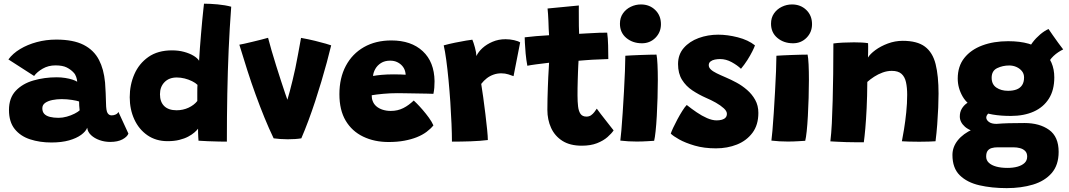

<svg xmlns="http://www.w3.org/2000/svg" viewBox="-20 -746 5655 1016"><path d="M252 8Q190 8 139 -8.8Q88 -25.5 57.8 -63.2Q27.5 -101 27.5 -164Q27.5 -227.5 63.2 -265.5Q99 -303.5 157 -320.2Q215 -337 280.5 -337Q303.5 -337 325.2 -333.5Q347 -330 363.8 -324.5Q380.5 -319 388.5 -313.5Q388 -325 383.2 -339Q378.5 -353 369.5 -362Q355.5 -377.5 333.5 -388.8Q311.5 -400 273.5 -400Q236 -400 206 -382.8Q176 -365.5 160.5 -344L24.5 -431.5Q47.5 -463 86.5 -486.5Q125.5 -510 174.5 -523.2Q223.5 -536.5 277.5 -536.5Q367.5 -536.5 422.2 -508.8Q477 -481 504 -428.5Q516.5 -404.5 524.5 -375Q532.5 -345.5 536 -309Q538 -281 539.2 -253.8Q540.5 -226.5 541 -199.5Q541.5 -160 549.2 -147.8Q557 -135.5 570.5 -135.5Q583 -135.5 593 -140.5Q603 -145.5 606.5 -154L659.5 -39Q653 -22 628 -8.5Q603 5 563 5Q533.5 5 506.8 -4.5Q480 -14 462 -30.8Q444 -47.5 441.5 -70Q434 -50.5 409.5 -32.5Q385 -14.5 345.5 -3.2Q306 8 252 8ZM290 -122.5Q311 -122.5 333.5 -128.8Q356 -135 374.5 -144.5Q393 -154 401.5 -162Q400 -173 399.2 -186.8Q398.5 -200.5 398.5 -209Q388.5 -213 361.2 -217.2Q334 -221.5 306 -221.5Q281 -221.5 257.5 -216.8Q234 -212 219 -201.5Q204 -191 204 -173Q204 -154.5 214.2 -143.5Q224.5 -132.5 244 -127.5Q263.5 -122.5 290 -122.5Z M1030.5 -1.5Q1030 -8 1029.2 -19.8Q1028.5 -31.5 1028.2 -44Q1028 -56.5 1028 -65Q1021.5 -56 1008.5 -44.8Q995.5 -33.5 975.8 -23Q956 -12.5 929 -5.8Q902 1 867 1Q805.5 1 760.2 -30.2Q715 -61.5 690.8 -114.2Q666.5 -167 666.5 -231.5Q666.5 -297 691 -353.2Q715.5 -409.5 765.2 -444.5Q815 -479.5 890 -479.5Q925 -479.5 954.2 -471.5Q983.5 -463.5 1004.2 -451Q1025 -438.5 1033.5 -424.5Q1035 -454.5 1037.8 -491.2Q1040.5 -528 1043.8 -566.2Q1047 -604.5 1050.2 -638Q1053.5 -671.5 1056 -695.2Q1058.5 -719 1059.5 -726.5Q1091.5 -726.5 1131.8 -722.8Q1172 -719 1203.5 -710.5Q1195 -596.5 1190 -483Q1185 -369.5 1182.8 -249.8Q1180.5 -130 1180.5 3.5Q1168 3.5 1139 3Q1110 2.5 1079.5 1.2Q1049 0 1030.5 -1.5ZM914.5 -162.5Q931.5 -162.5 947.5 -166Q963.5 -169.5 977.5 -176Q991.5 -182.5 1003.5 -191.5Q1015.5 -200.5 1024 -211.5Q1024 -221 1024 -233Q1024 -245 1024 -257Q1024 -269 1024.2 -279.5Q1024.5 -290 1025 -297Q1014.5 -307.5 996.2 -316.5Q978 -325.5 957 -330.8Q936 -336 915.5 -336Q874.5 -336 850.5 -311.2Q826.5 -286.5 826.5 -247.5Q826.5 -206.5 849.2 -184.5Q872 -162.5 914.5 -162.5Z M1573 -545.5Q1612.5 -538.5 1647 -530Q1681.5 -521.5 1704.5 -514.8Q1727.5 -508 1732.5 -506Q1722.5 -464 1709.2 -415.2Q1696 -366.5 1680.5 -314.5Q1665 -262.5 1647.8 -210Q1630.5 -157.5 1612 -107.8Q1593.5 -58 1574.5 -14Q1545 -9 1502.5 -9Q1481.5 -9 1461.8 -10.5Q1442 -12 1428 -14Q1402.5 -67 1379 -124.8Q1355.5 -182.5 1332.8 -245Q1310 -307.5 1288.8 -373.8Q1267.5 -440 1246.5 -509.5Q1254 -510.5 1273 -514.8Q1292 -519 1315.8 -524.8Q1339.5 -530.5 1362 -536.2Q1384.5 -542 1398.5 -546Q1406 -517 1417.2 -478.2Q1428.5 -439.5 1441.5 -398Q1454.5 -356.5 1467 -318.2Q1479.5 -280 1489.2 -251.2Q1499 -222.5 1504 -209L1497.5 -206.5Q1506 -234 1513.2 -262Q1520.5 -290 1528 -320.2Q1535.5 -350.5 1542.8 -384.8Q1550 -419 1557.2 -459Q1564.5 -499 1573 -545.5Z M2273.5 -82.5Q2259 -64.5 2237.2 -48.2Q2215.5 -32 2186.2 -20.2Q2157 -8.5 2119.8 -1.5Q2082.5 5.5 2036.5 5.5Q1961 5.5 1901.8 -23Q1842.5 -51.5 1809.2 -107.5Q1776 -163.5 1776 -247.5Q1776 -333.5 1810 -397.5Q1844 -461.5 1906 -496.8Q1968 -532 2051 -532Q2156 -532 2217 -475.2Q2278 -418.5 2279.5 -316.5Q2279.5 -297 2278.2 -282Q2277 -267 2273.5 -249.5Q2266 -250 2240.2 -250.5Q2214.5 -251 2182.5 -251.5Q2150.5 -252 2123 -252.5Q2095.5 -253 2084.5 -253Q2044 -253 2007 -249.5Q1970 -246 1947 -242Q1947 -234.5 1948 -227Q1949 -219.5 1951.5 -213Q1957.5 -195.5 1971.5 -183.5Q1985.5 -171.5 2005.5 -165.2Q2025.5 -159 2048 -159Q2066.5 -159 2082.8 -162.8Q2099 -166.5 2114 -174Q2129 -181.5 2142.5 -191.5Q2156 -201.5 2169.5 -214Q2172.5 -211.5 2186 -198Q2199.5 -184.5 2216.8 -164.5Q2234 -144.5 2249.8 -122.8Q2265.5 -101 2273.5 -82.5ZM1954 -344Q1972.5 -347.5 2000.2 -350Q2028 -352.5 2065 -352.5Q2085.5 -352.5 2102.5 -351.8Q2119.5 -351 2126.5 -350.5Q2126.5 -359 2123.5 -369.5Q2119.5 -384.5 2108.8 -397Q2098 -409.5 2082 -417.2Q2066 -425 2044.5 -425Q2016 -425 1996.2 -412.5Q1976.5 -400 1966 -381.2Q1955.5 -362.5 1954 -344Z M2501 -449.5Q2511 -471.5 2533.2 -491.8Q2555.5 -512 2586.8 -525.2Q2618 -538.5 2655 -538.5Q2678 -538.5 2700.2 -533.5Q2722.5 -528.5 2732.5 -521.5L2697.5 -343Q2687 -347 2670 -352.5Q2653 -358 2632.5 -358Q2611 -358 2591.8 -351.2Q2572.5 -344.5 2556.2 -332Q2540 -319.5 2526.5 -302Q2531 -274.5 2537 -231.5Q2543 -188.5 2548.5 -142.8Q2554 -97 2557.8 -59.8Q2561.5 -22.5 2561.5 -5Q2521.5 0 2470.5 1.8Q2419.5 3.5 2371.5 3.5Q2371.5 -37 2369.2 -91.2Q2367 -145.5 2363 -205Q2359 -264.5 2353.5 -322.2Q2348 -380 2341.5 -428Q2335 -476 2328 -506Q2355.5 -513.5 2388 -520.2Q2420.5 -527 2446.5 -531.2Q2472.5 -535.5 2479.5 -536Q2485.5 -522.5 2493 -495.2Q2500.5 -468 2501 -449.5Z M3227 -56Q3216.5 -40 3194.8 -20.8Q3173 -1.5 3139.2 11.8Q3105.5 25 3058.5 25Q2996.5 25 2956.2 -0.5Q2916 -26 2896.2 -69.2Q2876.5 -112.5 2876.5 -165Q2876.5 -193.5 2877.2 -223.8Q2878 -254 2879 -283Q2880 -312 2881.2 -337.8Q2882.5 -363.5 2883.8 -383Q2885 -402.5 2885.5 -414Q2850 -410 2817 -405.5Q2784 -401 2770.5 -398Q2764.5 -430 2761.5 -462.8Q2758.5 -495.5 2757.5 -519.2Q2756.5 -543 2756.5 -548.5Q2785.5 -552 2817.2 -554.8Q2849 -557.5 2885.5 -559.5Q2884.5 -569 2883.5 -593.2Q2882.5 -617.5 2882 -636Q2881.5 -654 2880 -672.2Q2878.5 -690.5 2877.5 -701L3043 -717Q3042.5 -711.5 3042.8 -691.2Q3043 -671 3043 -643Q3043 -628 3043.2 -608Q3043.5 -588 3044.5 -567Q3061.5 -568 3083.8 -569.2Q3106 -570.5 3118.5 -571Q3139 -572.5 3154.2 -572.8Q3169.5 -573 3179.5 -573Q3189.5 -573 3193 -573Q3197 -545.5 3198 -505.2Q3199 -465 3199 -433.5Q3194 -433.5 3167 -432.2Q3140 -431 3114.5 -430Q3096.5 -429 3074.8 -427.2Q3053 -425.5 3041.5 -424.5Q3041 -415 3040 -399Q3039 -383 3038.5 -363.2Q3038 -343.5 3037.2 -322Q3036.5 -300.5 3036.2 -279.8Q3036 -259 3036 -241.5Q3036 -208 3039 -182.8Q3042 -157.5 3052 -143.2Q3062 -129 3083.5 -129Q3097.5 -129 3107.5 -136Q3117.5 -143 3125 -152.8Q3132.5 -162.5 3138 -171Q3145.5 -160.5 3158.5 -143.5Q3171.5 -126.5 3185.8 -108.5Q3200 -90.5 3211.2 -76Q3222.5 -61.5 3227 -56Z M3441.5 -1Q3433 -0.5 3406 1.2Q3379 3 3349.5 3Q3328 3 3306 1.8Q3284 0.5 3262.5 -2Q3264.5 -15 3268 -54.8Q3271.5 -94.5 3275 -148.8Q3278.5 -203 3281.8 -261Q3285 -319 3287 -369.8Q3289 -420.5 3289 -451Q3300.5 -452 3322.2 -453Q3344 -454 3369.5 -455Q3395 -456 3418 -456.5Q3441 -457 3454 -457Q3457.5 -441 3459.2 -404.5Q3461 -368 3461 -323Q3461 -277.5 3459.5 -228Q3458 -178.5 3455.5 -132.5Q3453 -86.5 3449.2 -51.5Q3445.5 -16.5 3441.5 -1ZM3377 -517Q3328 -517 3294.2 -545.2Q3260.5 -573.5 3260.5 -620.5Q3260.5 -652.5 3276.5 -675.2Q3292.5 -698 3318 -710.2Q3343.5 -722.5 3371.5 -722.5Q3417 -722.5 3447.2 -693.2Q3477.5 -664 3477.5 -618Q3477.5 -575.5 3448.5 -546.2Q3419.5 -517 3377 -517Z M3768.5 39Q3705.5 39 3656 24.5Q3606.5 10 3574 -8.2Q3541.5 -26.5 3529.5 -39Q3532.5 -49 3542 -69.5Q3551.5 -90 3564.5 -114.2Q3577.5 -138.5 3590.8 -159.5Q3604 -180.5 3614 -190.5Q3639 -170.5 3666.5 -151.8Q3694 -133 3721.5 -121Q3749 -109 3772 -109Q3788 -109 3800.2 -112.5Q3812.5 -116 3819.5 -123.8Q3826.5 -131.5 3826.5 -144Q3826.5 -158 3809.8 -173.2Q3793 -188.5 3767.8 -202.8Q3742.5 -217 3716.5 -228Q3678 -245 3644 -267.5Q3610 -290 3589 -323.8Q3568 -357.5 3568 -407Q3568 -457.5 3598.2 -492.2Q3628.5 -527 3677.2 -544.8Q3726 -562.5 3780.5 -562.5Q3830 -562.5 3884.5 -548.5Q3939 -534.5 3975 -506Q3972 -496 3961.2 -474.5Q3950.5 -453 3934.8 -428.2Q3919 -403.5 3901 -382Q3882 -400.5 3852 -417Q3822 -433.5 3790.5 -433.5Q3776.5 -433.5 3762.8 -430.8Q3749 -428 3739.8 -420.8Q3730.5 -413.5 3730.5 -401Q3730.5 -389 3741 -378.8Q3751.5 -368.5 3771.8 -358.5Q3792 -348.5 3821.5 -336Q3847.5 -325 3877.2 -309Q3907 -293 3933.2 -270.2Q3959.5 -247.5 3976.2 -217.5Q3993 -187.5 3993 -148.5Q3993 -85 3961.8 -43.2Q3930.5 -1.5 3879.8 18.8Q3829 39 3768.5 39Z M4241 -1Q4232.5 -0.5 4205.5 1.2Q4178.5 3 4149 3Q4127.5 3 4105.5 1.8Q4083.5 0.5 4062 -2Q4064 -15 4067.5 -54.8Q4071 -94.5 4074.5 -148.8Q4078 -203 4081.2 -261Q4084.5 -319 4086.5 -369.8Q4088.5 -420.5 4088.5 -451Q4100 -452 4121.8 -453Q4143.5 -454 4169 -455Q4194.5 -456 4217.5 -456.5Q4240.5 -457 4253.5 -457Q4257 -441 4258.8 -404.5Q4260.5 -368 4260.5 -323Q4260.5 -277.5 4259 -228Q4257.5 -178.5 4255 -132.5Q4252.5 -86.5 4248.8 -51.5Q4245 -16.5 4241 -1ZM4176.5 -517Q4127.5 -517 4093.8 -545.2Q4060 -573.5 4060 -620.5Q4060 -652.5 4076 -675.2Q4092 -698 4117.5 -710.2Q4143 -722.5 4171 -722.5Q4216.5 -722.5 4246.8 -693.2Q4277 -664 4277 -618Q4277 -575.5 4248 -546.2Q4219 -517 4176.5 -517Z M4551 7Q4534 7 4509 6.8Q4484 6.5 4458 6Q4438 5 4411 4Q4384 3 4374 2Q4379 -39.5 4381.8 -93.8Q4384.5 -148 4386.2 -213.5Q4388 -279 4389 -355Q4390 -431 4390 -516Q4411 -519 4440.5 -520.5Q4470 -522 4499 -522Q4520 -522 4539.5 -521Q4559 -520 4573.5 -517.5Q4574 -513.5 4574 -500Q4574 -486.5 4573.8 -470.2Q4573.5 -454 4573 -441.5Q4584 -460 4612 -480.8Q4640 -501.5 4678.2 -515.8Q4716.5 -530 4757 -530Q4833.5 -530 4874.5 -499.2Q4915.5 -468.5 4931 -406.5Q4946.5 -344.5 4946.5 -250.5Q4946.5 -219.5 4944.8 -176.8Q4943 -134 4939.5 -87.5Q4936 -41 4930.5 1.5Q4919 2.5 4895 3.2Q4871 4 4844 4Q4815.5 4 4789.8 3.2Q4764 2.5 4752.5 1.5Q4757 -21.5 4763.8 -62Q4770.5 -102.5 4775.5 -151Q4780.5 -199.5 4780.5 -244.5Q4780.5 -282.5 4774.2 -311Q4768 -339.5 4750.5 -355.2Q4733 -371 4699 -371Q4674.5 -371 4650.5 -362.2Q4626.5 -353.5 4605.8 -340Q4585 -326.5 4569.5 -312.5Q4569 -235 4566 -173.5Q4563 -112 4559 -66.8Q4555 -21.5 4551 7Z M5329 -132.5Q5223 -132.5 5161.5 -161.2Q5100 -190 5074 -235.2Q5048 -280.5 5048 -330Q5048 -395.5 5082.8 -439.2Q5117.5 -483 5177.8 -505.5Q5238 -528 5315 -528Q5439 -528 5499 -475.2Q5559 -422.5 5559 -336.5Q5559 -269 5530.2 -223.8Q5501.5 -178.5 5450 -155.5Q5398.5 -132.5 5329 -132.5ZM5307 249.5Q5228 249.5 5162.8 234.5Q5097.5 219.5 5058.8 181.5Q5020 143.5 5020 74Q5020 32 5048.2 -3.5Q5076.5 -39 5128.8 -62.5Q5181 -86 5253 -90.5Q5284 -93 5317.8 -94Q5351.5 -95 5401.5 -95Q5481 -95 5531.5 -58.8Q5582 -22.5 5582 57.5Q5582 127.5 5545.2 169.8Q5508.5 212 5446.2 230.8Q5384 249.5 5307 249.5ZM5311 142.5Q5341.5 142.5 5365 135.8Q5388.5 129 5402 116Q5415.5 103 5415.5 82.5Q5415.5 64 5405 53.2Q5394.5 42.5 5378 38Q5361.5 33.5 5343 33.5Q5331.5 33.5 5316 33.5Q5300.5 33.5 5285.5 33.5Q5270.5 33.5 5259 33.5Q5241.5 33.5 5227.8 37.5Q5214 41.5 5206.2 52Q5198.5 62.5 5198.5 82.5Q5198.5 102 5212.5 115.2Q5226.5 128.5 5251.8 135.5Q5277 142.5 5311 142.5ZM5184.5 -35.5Q5113.5 -51 5086.2 -75.2Q5059 -99.5 5059 -129.5Q5059 -153.5 5069.5 -170.8Q5080 -188 5094.5 -198.5Q5109 -209 5121 -212.5L5233.5 -158.5Q5216 -152.5 5207.5 -143Q5199 -133.5 5199 -124Q5199 -111.5 5212.8 -101Q5226.5 -90.5 5253 -90.5ZM5314 -265.5Q5341 -265.5 5359.8 -272.8Q5378.5 -280 5388.8 -295.8Q5399 -311.5 5399 -336Q5399 -355.5 5387.8 -369.5Q5376.5 -383.5 5358.8 -391.5Q5341 -399.5 5320.5 -399.5Q5286 -399.5 5256.8 -385.5Q5227.5 -371.5 5227.5 -334.5Q5227.5 -299.5 5252.5 -282.5Q5277.5 -265.5 5314 -265.5ZM5521 -396 5421.5 -480Q5427.5 -499.5 5444.5 -522Q5461.5 -544.5 5484.2 -563.8Q5507 -583 5528.5 -592.5Q5536.5 -581 5550.5 -560.5Q5564.5 -540 5580 -519Q5595.5 -498 5606 -484.5Q5593.5 -478.5 5580.2 -469.8Q5567 -461 5555 -449.8Q5543 -438.5 5534 -425Q5525 -411.5 5521 -396Z"/></svg>

Font: Grandstander Thin ExtraBold
Style: Regular
Weight: 800
Version: Version 1.200